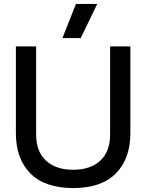

<svg xmlns="http://www.w3.org/2000/svg" viewBox="-20 -933 737 968"><path d="M294.9 -741.2 362.8 -913.1H470.2L387.2 -741.2ZM349.1 15.1Q206.1 15.1 133.1 -58.8Q60.1 -132.8 60.1 -261.2V-699.2H162.1V-256.8Q162.1 -168 212.2 -122.6Q262.2 -77.1 349.1 -77.1Q435.1 -77.1 485.1 -122.6Q535.2 -168 535.2 -256.8V-699.2H637.2V-261.2Q637.2 -132.8 564.2 -58.8Q491.2 15.1 349.1 15.1Z"/></svg>

Font: Prompt
Style: Regular
Weight: 400
Designer: Katatrad Team
Foundry: CadsonDemak
Version: Version 1.000;PS 001.000;hotconv 1.0.88;makeotf.lib2.5.64775